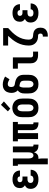

<svg xmlns="http://www.w3.org/2000/svg" viewBox="1487 -2308 1026 4040"><g transform="rotate(-90 2000.0 -288.0)"><path d="M248 8Q223 8 198.5 5Q174 2 151 -6.5Q128 -15 107.5 -29.5Q87 -44 73 -64Q59 -84 52.5 -108Q46 -132 46 -156Q46 -175 50 -194Q54 -213 64 -229Q74 -245 89 -257Q104 -269 121 -277Q107 -286 95.5 -297Q84 -308 76 -322Q68 -336 65 -352Q62 -368 62 -384Q62 -407 68 -429Q74 -451 86.5 -470Q99 -489 118 -502.5Q137 -516 158 -524Q179 -532 202 -535Q225 -538 247 -538Q270 -538 292.5 -535Q315 -532 336.5 -523.5Q358 -515 376 -501Q394 -487 406.5 -468Q419 -449 425.5 -427Q432 -405 432 -382Q432 -382 432 -381.5Q432 -381 432 -381H308Q308 -381 308 -381Q308 -381 308 -381Q308 -392 303.5 -403Q299 -414 290 -421Q281 -428 270 -430.5Q259 -433 247 -433Q236 -433 224.5 -430.5Q213 -428 204 -421.5Q195 -415 190.5 -404Q186 -393 186 -382Q186 -370 190.5 -359Q195 -348 204.5 -340.5Q214 -333 226 -330.5Q238 -328 250 -328H306V-223H250Q235 -223 220.5 -220Q206 -217 194 -208.5Q182 -200 176 -186.5Q170 -173 170 -158Q170 -144 176 -131Q182 -118 194 -110.5Q206 -103 220 -100Q234 -97 248 -97Q261 -97 274.5 -99.5Q288 -102 299.5 -109.5Q311 -117 317.5 -129.5Q324 -142 324 -156H448Q448 -131 441 -107.5Q434 -84 420 -64Q406 -44 386 -30Q366 -16 343 -7Q320 2 296 5Q272 8 248 8Z M562 205V-425H531V-530H686V-200Q686 -189 687 -177.5Q688 -166 690.5 -155Q693 -144 697.5 -133.5Q702 -123 709.5 -114.5Q717 -106 728 -101.5Q739 -97 750 -97Q761 -97 772 -101.5Q783 -106 790.5 -114.5Q798 -123 802.5 -133.5Q807 -144 809.5 -155Q812 -166 813 -177.5Q814 -189 814 -200V-530H938V-119Q938 -114 939.5 -110Q941 -106 944 -103Q947 -100 951.5 -98.5Q956 -97 960 -97H977V8H960Q937 8 914 3.5Q891 -1 871 -12.5Q851 -24 836.5 -43Q822 -62 817 -85Q810 -66 799.5 -48.5Q789 -31 773.5 -17.5Q758 -4 738 2Q718 8 698 8Q693 8 688 7.5Q683 7 678 7Q683 30 684.5 54Q686 78 686 102V205Z M1428 8Q1410 8 1391.5 5.5Q1373 3 1356 -4Q1339 -11 1324.5 -22Q1310 -33 1300.5 -48.5Q1291 -64 1286.5 -82Q1282 -100 1282 -119V-425H1218V0H1094V-425H1046V-530H1454V-425H1406V-119Q1406 -114 1407.5 -110Q1409 -106 1412 -103Q1415 -100 1419.5 -98.5Q1424 -97 1428 -97H1445V8Z M1750 8Q1723 8 1696 3Q1669 -2 1645.5 -15.5Q1622 -29 1603.5 -49.5Q1585 -70 1573.5 -94.5Q1562 -119 1558 -146Q1554 -173 1554 -200V-330Q1554 -357 1558 -384Q1562 -411 1573.5 -436Q1585 -461 1603.5 -481.5Q1622 -502 1646 -515Q1670 -528 1696.5 -534.5Q1723 -541 1750 -541Q1777 -541 1803.5 -534.5Q1830 -528 1854 -515Q1878 -502 1896.5 -481.5Q1915 -461 1926.5 -436Q1938 -411 1942 -384Q1946 -357 1946 -330V-200Q1946 -173 1942 -146Q1938 -119 1926.5 -94.5Q1915 -70 1896.5 -49.5Q1878 -29 1854.5 -15.5Q1831 -2 1804 3Q1777 8 1750 8ZM1750 -97Q1768 -97 1783.5 -106.5Q1799 -116 1807.5 -131.5Q1816 -147 1819 -164.5Q1822 -182 1822 -200V-330Q1822 -348 1819 -366Q1816 -384 1807.5 -399.5Q1799 -415 1783 -424Q1767 -433 1749 -433Q1731 -433 1715.5 -423.5Q1700 -414 1692 -398.5Q1684 -383 1681 -365.5Q1678 -348 1678 -330V-200Q1678 -182 1681 -164.5Q1684 -147 1692.5 -131.5Q1701 -116 1716.5 -106.5Q1732 -97 1750 -97ZM1735 -585 1677 -635 1814 -781 1886 -719Z M2250 8Q2223 8 2196 3Q2169 -2 2145.5 -15.5Q2122 -29 2103.5 -49.5Q2085 -70 2073.5 -94.5Q2062 -119 2058 -146Q2054 -173 2054 -200V-290Q2054 -310 2057 -330Q2060 -350 2068.5 -368Q2077 -386 2089.5 -401.5Q2102 -417 2118 -429Q2104 -440 2094 -455.5Q2084 -471 2077.5 -488.5Q2071 -506 2068 -524.5Q2065 -543 2065 -561Q2065 -585 2070 -608.5Q2075 -632 2084.5 -653.5Q2094 -675 2110.5 -692.5Q2127 -710 2148 -721.5Q2169 -733 2192 -738Q2215 -743 2239 -743Q2284 -743 2327.5 -729.5Q2371 -716 2410 -694L2352 -601Q2340 -608 2328 -614Q2316 -620 2303.5 -625.5Q2291 -631 2278 -634.5Q2265 -638 2251 -638Q2237 -638 2224 -632.5Q2211 -627 2202.5 -615.5Q2194 -604 2191.5 -590Q2189 -576 2189 -562Q2189 -545 2195 -527.5Q2201 -510 2216 -501Q2231 -492 2249 -489.5Q2267 -487 2284 -483.5Q2301 -480 2318 -475Q2335 -470 2351 -462.5Q2367 -455 2381.5 -445Q2396 -435 2407.5 -421.5Q2419 -408 2427 -392.5Q2435 -377 2439.5 -360Q2444 -343 2445 -325.5Q2446 -308 2446 -290V-200Q2446 -173 2442 -146Q2438 -119 2426.5 -94.5Q2415 -70 2396.5 -49.5Q2378 -29 2354.5 -15.5Q2331 -2 2304 3Q2277 8 2250 8ZM2250 -97Q2268 -97 2283.5 -106.5Q2299 -116 2307.5 -131.5Q2316 -147 2319 -164.5Q2322 -182 2322 -200V-290Q2322 -305 2320 -320Q2318 -335 2310.5 -348Q2303 -361 2290.5 -369Q2278 -377 2264 -381.5Q2250 -386 2235 -388Q2220 -390 2206 -393Q2196 -383 2191 -370Q2186 -357 2183 -344Q2180 -331 2179 -317.5Q2178 -304 2178 -290V-200Q2178 -182 2181 -164.5Q2184 -147 2192.5 -131.5Q2201 -116 2216.5 -106.5Q2232 -97 2250 -97Z M2858 0Q2837 0 2815 -3Q2793 -6 2773 -14.5Q2753 -23 2736 -37.5Q2719 -52 2708 -71Q2697 -90 2692.5 -111.5Q2688 -133 2688 -155V-425H2575V-530H2812V-155Q2812 -145 2814.5 -135.5Q2817 -126 2823.5 -118.5Q2830 -111 2839.5 -108Q2849 -105 2858 -105H2934V0Z M3250 205V100H3268Q3277 100 3286.5 96.5Q3296 93 3302.5 86Q3309 79 3311.5 69.5Q3314 60 3314 50Q3314 37 3309.5 25Q3305 13 3294 6.5Q3283 0 3270 0Q3257 0 3244.5 -1Q3232 -2 3219.5 -3.5Q3207 -5 3195 -8.5Q3183 -12 3171.5 -16.5Q3160 -21 3149 -27.5Q3138 -34 3128 -42Q3118 -50 3109.5 -59Q3101 -68 3094 -78.5Q3087 -89 3081.5 -100.5Q3076 -112 3072 -124Q3068 -136 3066 -148.5Q3064 -161 3063 -173.5Q3062 -186 3062 -198Q3062 -260 3076.5 -320Q3091 -380 3119 -434.5Q3147 -489 3185 -537.5Q3223 -586 3265 -630H3062V-735H3430V-630Q3382 -588 3337.5 -541Q3293 -494 3258.5 -440.5Q3224 -387 3205 -325Q3186 -263 3186 -198Q3186 -181 3190.5 -163Q3195 -145 3206 -131.5Q3217 -118 3234.5 -111.5Q3252 -105 3269 -105H3270Q3292 -104 3313.5 -101Q3335 -98 3355 -89.5Q3375 -81 3391.5 -66.5Q3408 -52 3418.5 -33Q3429 -14 3433.5 7Q3438 28 3438 50Q3438 72 3433.5 93.5Q3429 115 3418 134Q3407 153 3390 167Q3373 181 3353 190Q3333 199 3311.5 202Q3290 205 3268 205Z M3748 8Q3723 8 3698.5 5Q3674 2 3651 -6.5Q3628 -15 3607.5 -29.5Q3587 -44 3573 -64Q3559 -84 3552.5 -108Q3546 -132 3546 -156Q3546 -175 3550 -194Q3554 -213 3564 -229Q3574 -245 3589 -257Q3604 -269 3621 -277Q3607 -286 3595.5 -297Q3584 -308 3576 -322Q3568 -336 3565 -352Q3562 -368 3562 -384Q3562 -407 3568 -429Q3574 -451 3586.5 -470Q3599 -489 3618 -502.5Q3637 -516 3658 -524Q3679 -532 3702 -535Q3725 -538 3747 -538Q3770 -538 3792.5 -535Q3815 -532 3836.5 -523.5Q3858 -515 3876 -501Q3894 -487 3906.5 -468Q3919 -449 3925.5 -427Q3932 -405 3932 -382Q3932 -382 3932 -381.5Q3932 -381 3932 -381H3808Q3808 -381 3808 -381Q3808 -381 3808 -381Q3808 -392 3803.5 -403Q3799 -414 3790 -421Q3781 -428 3770 -430.5Q3759 -433 3747 -433Q3736 -433 3724.5 -430.5Q3713 -428 3704 -421.5Q3695 -415 3690.5 -404Q3686 -393 3686 -382Q3686 -370 3690.5 -359Q3695 -348 3704.5 -340.5Q3714 -333 3726 -330.5Q3738 -328 3750 -328H3806V-223H3750Q3735 -223 3720.5 -220Q3706 -217 3694 -208.5Q3682 -200 3676 -186.5Q3670 -173 3670 -158Q3670 -144 3676 -131Q3682 -118 3694 -110.5Q3706 -103 3720 -100Q3734 -97 3748 -97Q3761 -97 3774.5 -99.5Q3788 -102 3799.5 -109.5Q3811 -117 3817.5 -129.5Q3824 -142 3824 -156H3948Q3948 -131 3941 -107.5Q3934 -84 3920 -64Q3906 -44 3886 -30Q3866 -16 3843 -7Q3820 2 3796 5Q3772 8 3748 8Z"/></g></svg>

Font: Iosevka Slab Extrabold
Style: Regular
Weight: 800
Monospace: yes
Designer: Belleve Invis
Foundry: Belleve Invis
Version: Version 11.1.1; ttfautohint (v1.8.3)